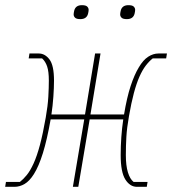

<svg xmlns="http://www.w3.org/2000/svg" viewBox="-34 -723 666 743"><path d="M-11 -19H43Q56 -29 69.5 -45.5Q83 -62 96 -90.5Q109 -119 120.5 -162Q132 -205 143 -268Q151 -313 153 -348.5Q155 -384 155 -411Q155 -446 148.5 -465.5Q142 -485 129 -497H77L80 -516H116Q140 -516 157.5 -493Q175 -470 175 -411Q175 -384 172.5 -348.5Q170 -313 165 -280H295L334 -516H355L316 -280H446Q457 -346 471.5 -390Q486 -434 503 -462Q520 -491 539.5 -503.5Q559 -516 579 -516H612L609 -497H557Q543 -486 530 -469Q517 -452 505.5 -426Q494 -400 484 -362.5Q474 -325 465 -273Q457 -228 455 -193Q453 -158 453 -123Q453 -82 461 -56Q469 -30 483 -19H537L534 0H496Q469 0 451 -28.5Q433 -57 433 -123Q433 -157 435.5 -192.5Q438 -228 443 -261H313L269 0H248L292 -261H162Q148 -182 132 -130.5Q116 -79 97 -49Q80 -22 61 -11Q42 0 22 0H-14ZM277 -649Q262 -649 256.5 -654.5Q251 -660 251 -667Q251 -670 251.5 -673Q252 -676 253 -681Q258 -703 283 -703Q298 -703 303.5 -697.5Q309 -692 309 -685Q309 -682 308.5 -679Q308 -676 307 -671Q302 -649 277 -649ZM457 -649Q442 -649 436.5 -654.5Q431 -660 431 -667Q431 -670 431.5 -673Q432 -676 433 -681Q438 -703 463 -703Q478 -703 483.5 -697.5Q489 -692 489 -685Q489 -682 488.5 -679Q488 -676 487 -671Q482 -649 457 -649Z"/></svg>

Font: IBM Plex Mono Thin
Style: Italic
Weight: 100
Italic angle: -9°
Monospace: yes
Designer: Mike Abbink, Paul van der Laan, Pieter van Rosmalen
Foundry: Bold Monday
Version: Version 2.3